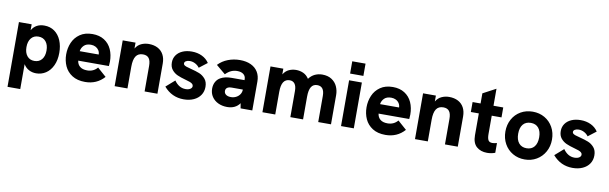

<svg xmlns="http://www.w3.org/2000/svg" viewBox="-53 -1264 6451 2035"><g transform="rotate(10 3172.5 -246.5)"><path d="M535.5 -246Q535.5 -167 508.2 -108.8Q481 -50.5 434.2 -20Q387.5 10.5 330 10.5Q288 10.5 252.5 -8Q217 -26.5 194.5 -64V204H57.5V-493H194.5V-429.5Q238 -503.5 330 -503.5Q393.5 -503.5 440 -470.2Q486.5 -437 511 -378.5Q535.5 -320 535.5 -246ZM289.5 -115.5Q340 -115.5 369 -150.5Q398 -185.5 398 -246Q398 -307 369 -342.2Q340 -377.5 289.5 -377.5Q239.5 -377.5 210.8 -342.2Q182 -307 182 -246Q182 -186 210.8 -150.8Q239.5 -115.5 289.5 -115.5Z M610 -244Q610 -311 635.2 -370Q660.5 -429 714.2 -466.2Q768 -503.5 849 -503.5Q923.5 -503.5 975.8 -470.2Q1028 -437 1054.2 -378.8Q1080.5 -320.5 1080.5 -246.5Q1080.5 -229 1077.5 -199.5H747.5Q752 -160 779.8 -137Q807.5 -114 858 -114Q925.5 -114 968 -164L1063 -80Q982.5 10.5 857 10.5Q773 10.5 717.5 -25Q662 -60.5 636 -118.2Q610 -176 610 -244ZM950 -301Q949.5 -326.5 936.5 -346.5Q923.5 -366.5 901.2 -377.8Q879 -389 851.5 -389Q802.5 -389 776.5 -363.2Q750.5 -337.5 745.5 -301Z M1174.5 -493H1312.5V-429.5Q1335.5 -468.5 1373.2 -486Q1411 -503.5 1454.5 -503.5Q1510.5 -503.5 1551.2 -482Q1592 -460.5 1613.5 -420.2Q1635 -380 1635 -325V0H1497V-274Q1497 -331 1476.5 -357.5Q1456 -384 1412.5 -384Q1361.5 -384 1337 -347.5Q1312.5 -311 1312.5 -233V0H1174.5Z M1704.5 -89 1798 -171Q1847.5 -100 1919 -100Q1951 -100 1970 -112.5Q1989 -125 1989 -143.5Q1989 -158 1977.8 -167.5Q1966.5 -177 1949 -183.5Q1931.5 -190 1900 -198.5Q1848.5 -212.5 1813.2 -228.2Q1778 -244 1753 -274.5Q1728 -305 1728 -353.5Q1728 -398 1751.8 -432Q1775.5 -466 1818.5 -484.8Q1861.5 -503.5 1918 -503.5Q1978.5 -503.5 2027.2 -480.2Q2076 -457 2104.5 -413.5L2018 -347Q2000 -372 1972.2 -386.5Q1944.5 -401 1914 -401Q1889 -401 1872.8 -391.2Q1856.5 -381.5 1856.5 -366Q1856.5 -355.5 1864 -348.5Q1871.5 -341.5 1889 -335.2Q1906.5 -329 1939 -321Q1995 -307 2031.8 -292.2Q2068.5 -277.5 2096.2 -245.2Q2124 -213 2124 -159Q2124 -109 2098.2 -70.5Q2072.5 -32 2025.8 -10.8Q1979 10.5 1918 10.5Q1789.5 10.5 1704.5 -89Z M2521 -54Q2475.5 10.5 2386 10.5Q2332.5 10.5 2289.2 -10Q2246 -30.5 2221.2 -68Q2196.5 -105.5 2196.5 -154Q2196.5 -196 2214 -227.5Q2231.5 -259 2262.5 -276Q2308.5 -302 2380 -302H2519V-312Q2519 -345 2494.8 -364.5Q2470.5 -384 2426 -384Q2393.5 -384 2363.8 -371.2Q2334 -358.5 2302.5 -327L2203 -410.5Q2246.5 -457 2307.8 -480.2Q2369 -503.5 2436 -503.5Q2504.5 -503.5 2554 -480.2Q2603.5 -457 2629.8 -413.8Q2656 -370.5 2656 -312V0H2530ZM2407 -100Q2437.5 -100 2463 -113Q2488.5 -126 2503.8 -149Q2519 -172 2519 -200.5H2400Q2368 -200.5 2352 -189Q2334.5 -177 2334.5 -154Q2334.5 -129 2354 -114.5Q2373.5 -100 2407 -100Z M2765 -493H2903V-431.5Q2927.5 -471 2963.5 -487.2Q2999.5 -503.5 3039 -503.5Q3081.5 -503.5 3117.8 -487Q3154 -470.5 3178.5 -432.5Q3206.5 -470 3243.5 -486.8Q3280.5 -503.5 3321.5 -503.5Q3382 -503.5 3423 -476.8Q3464 -450 3483.5 -406.8Q3503 -363.5 3503 -314.5V0H3365.5V-281Q3365.5 -384 3288.5 -384Q3245 -384 3223.8 -349.8Q3202.5 -315.5 3202.5 -244V0H3065.5V-282Q3065.5 -332.5 3046.5 -358.2Q3027.5 -384 2992.5 -384Q2947.5 -384 2925.2 -349.5Q2903 -315 2903 -244V0H2765Z M3611 -493H3748.5V0H3611ZM3609 -697H3752V-565H3609Z M3842.5 -244Q3842.5 -311 3867.8 -370Q3893 -429 3946.8 -466.2Q4000.5 -503.5 4081.5 -503.5Q4156 -503.5 4208.2 -470.2Q4260.5 -437 4286.8 -378.8Q4313 -320.5 4313 -246.5Q4313 -229 4310 -199.5H3980Q3984.5 -160 4012.2 -137Q4040 -114 4090.5 -114Q4158 -114 4200.5 -164L4295.5 -80Q4215 10.5 4089.5 10.5Q4005.5 10.5 3950 -25Q3894.5 -60.5 3868.5 -118.2Q3842.5 -176 3842.5 -244ZM4182.5 -301Q4182 -326.5 4169 -346.5Q4156 -366.5 4133.8 -377.8Q4111.5 -389 4084 -389Q4035 -389 4009 -363.2Q3983 -337.5 3978 -301Z M4407 -493H4545V-429.5Q4568 -468.5 4605.8 -486Q4643.5 -503.5 4687 -503.5Q4743 -503.5 4783.8 -482Q4824.5 -460.5 4846 -420.2Q4867.5 -380 4867.5 -325V0H4729.5V-274Q4729.5 -331 4709 -357.5Q4688.5 -384 4645 -384Q4594 -384 4569.5 -347.5Q4545 -311 4545 -233V0H4407Z M5026 -151V-386H4940V-493H5026V-602L5165 -676V-493H5270V-386H5165V-189.5Q5165 -143.5 5177 -122.8Q5189 -102 5221 -102Q5239 -102 5270 -110V-5Q5228.5 10.5 5183 10.5Q5114.5 10.5 5070.2 -28.2Q5026 -67 5026 -151Z M5336.5 -247Q5336.5 -320.5 5368.8 -379Q5401 -437.5 5458.2 -470.5Q5515.5 -503.5 5587.5 -503.5Q5659 -503.5 5716 -470.5Q5773 -437.5 5805.5 -379Q5838 -320.5 5838 -247Q5838 -174 5805.2 -115.2Q5772.5 -56.5 5715.5 -23Q5658.5 10.5 5587.5 10.5Q5516 10.5 5458.8 -22.8Q5401.5 -56 5369 -114.8Q5336.5 -173.5 5336.5 -247ZM5587.5 -110Q5641 -110 5670.5 -146Q5700 -182 5700 -247Q5700 -312 5670.5 -347.5Q5641 -383 5587.5 -383Q5533 -383 5503.5 -347.5Q5474 -312 5474 -247Q5474 -182 5504 -146Q5534 -110 5587.5 -110Z M5890 -89 5983.5 -171Q6033 -100 6104.5 -100Q6136.5 -100 6155.5 -112.5Q6174.5 -125 6174.5 -143.5Q6174.5 -158 6163.2 -167.5Q6152 -177 6134.5 -183.5Q6117 -190 6085.5 -198.5Q6034 -212.5 5998.8 -228.2Q5963.5 -244 5938.5 -274.5Q5913.5 -305 5913.5 -353.5Q5913.5 -398 5937.2 -432Q5961 -466 6004 -484.8Q6047 -503.5 6103.5 -503.5Q6164 -503.5 6212.8 -480.2Q6261.5 -457 6290 -413.5L6203.5 -347Q6185.5 -372 6157.8 -386.5Q6130 -401 6099.5 -401Q6074.5 -401 6058.2 -391.2Q6042 -381.5 6042 -366Q6042 -355.5 6049.5 -348.5Q6057 -341.5 6074.5 -335.2Q6092 -329 6124.5 -321Q6180.5 -307 6217.2 -292.2Q6254 -277.5 6281.8 -245.2Q6309.5 -213 6309.5 -159Q6309.5 -109 6283.8 -70.5Q6258 -32 6211.2 -10.8Q6164.5 10.5 6103.5 10.5Q5975 10.5 5890 -89Z"/></g></svg>

Font: HK Grotesk ExtraBold
Style: Regular
Weight: 800
Designer: Alfredo Marco Pradil
Foundry: Hanken Design Co.
Version: Version 3.001